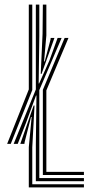

<svg xmlns="http://www.w3.org/2000/svg" viewBox="-20 -820 398 840"><path d="M11.2 -190.5 106 -428.8V-800H121.2V-426L27 -190.5ZM158.2 -496.8 166.2 -672 167.5 -800H182.8V-665L172.8 -551H175.5L201 -646.8L201.8 -654H218.2L161.8 -496.8ZM121.2 -13.8H347.2V0H106V-176L118.5 -308H115.8L87.8 -198.5L86.8 -190.5H68.8L127.2 -358.2H131L121.2 -175.5ZM152 -41H347.2V-27.2H136.8V-186.8L139.5 -402H137.5L93.2 -281.2L57.5 -190.5H39.8L136.8 -428.5V-800H152V-662L149.2 -454.8H151.2L195.8 -554.2L232 -654H249.5L152 -425.8ZM182.8 -68.2H347.2V-54.5H167.5V-427L262.8 -654H279.5L182.8 -424.5Z"/></svg>

Font: Big Shoulders Inline Display Thin Medium
Style: Regular
Weight: 500
Version: Version 2.002